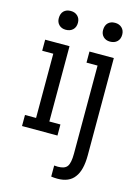

<svg xmlns="http://www.w3.org/2000/svg" viewBox="-132 -739 744 1034"><g transform="rotate(15 240.5 -221.5)"><path d="M37 -61.7H98.8V-419.8H37V-481.5H172.8V-61.7H234.6V0H37ZM77.8 -612.3Q77.8 -638.3 92 -652.5Q106.2 -666.7 130.9 -666.7Q154.3 -666.7 169.1 -652.5Q184 -638.3 184 -614.8Q184 -590.1 169.1 -575.9Q154.3 -561.7 129.6 -561.7Q106.2 -561.7 92 -575.9Q77.8 -590.1 77.8 -612.3ZM388.9 184Q359.3 224.7 293.8 224.7Q276.5 224.7 259.3 222.2V160.5Q269.1 161.7 280.2 161.7Q318.5 161.7 332.1 142Q345.7 122.2 345.7 71.6V-419.8H284V-481.5H419.8V60.5Q419.8 144.4 388.9 184ZM324.7 -612.3Q324.7 -638.3 338.9 -652.5Q353.1 -666.7 377.8 -666.7Q401.2 -666.7 416 -652.5Q430.9 -638.3 430.9 -614.8Q430.9 -590.1 416 -575.9Q401.2 -561.7 376.5 -561.7Q353.1 -561.7 338.9 -575.9Q324.7 -590.1 324.7 -612.3Z"/></g></svg>

Font: Slabo 27px
Style: Regular
Weight: 400
Version: Version 1.02 Build 003a